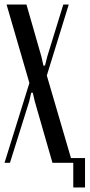

<svg xmlns="http://www.w3.org/2000/svg" viewBox="-22 -720 396 849"><path d="M161 -470 170 -430H177L187 -470L258 -700H282L185 -386L298 0H210L132 -271L123 -310H116L107 -271L22 0H-2L108 -353L7 -700H95ZM278 -21H354V109H302V0H278Z"/></svg>

Font: Moniqa SemBd Narrow Heading
Style: Regular
Weight: 600
Width: 4
Designer: Rajesh Rajput
Foundry: Rajesh Rajput
Version: Version 1.000